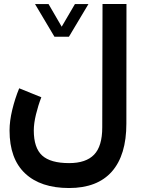

<svg xmlns="http://www.w3.org/2000/svg" viewBox="-20 -697 712 971"><path d="M255.4 -511.2 157.2 -676.3H225.6L292 -562L358.9 -676.3H427.2L328.6 -511.2ZM189 -205.1Q172.9 -163.6 161.9 -118.2Q150.9 -72.8 150.9 -37.1Q150.9 50.8 193.1 89.4Q235.4 127.9 329.6 127.9Q414.6 127.9 455.8 85.2Q497.1 42.5 497.1 -52.7L498.5 -676.8H619.6L619.1 -71.8Q619.1 87.4 545.7 170.7Q472.2 253.9 329.1 253.9Q185.5 253.9 106.9 179.9Q28.3 106 28.3 -37.1Q28.3 -85 42 -141.8Q55.7 -198.7 77.1 -250.5Z"/></svg>

Font: Vazir WOL-UI
Style: Bold-WOL-UI
Weight: 700
Designer: Saber Rastikerdar
Foundry: Saber Rastikerdar
Version: Version 30.1.0